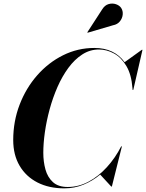

<svg xmlns="http://www.w3.org/2000/svg" viewBox="-20 -1023 802 1053"><path d="M600 -884.5 460.5 -843.5 459 -846 540 -971Q554.5 -994.5 575.5 -1000.5Q596.5 -1006.5 615.8 -1000Q635 -993.5 644.5 -979.5Q655 -963.5 653 -943Q651 -922.5 637.5 -905.8Q624 -889 600 -884.5ZM332.5 10Q248.5 10 185.5 -22.2Q122.5 -54.5 87.5 -114Q52.5 -173.5 52.5 -255Q52.5 -357.5 87.5 -448.8Q122.5 -540 184 -610Q245.5 -680 326 -720Q406.5 -760 497.5 -760Q606.5 -760 663.5 -682L758 -750H761.5L711 -530H707L706.5 -539.5Q701 -614 673.2 -660.8Q645.5 -707.5 605.5 -729.5Q565.5 -751.5 522.5 -751.5Q473 -751.5 431 -724.2Q389 -697 355 -650.8Q321 -604.5 295.2 -545.8Q269.5 -487 252.2 -423.5Q235 -360 226.2 -298.5Q217.5 -237 217.5 -185Q217.5 -136.5 229.2 -93.8Q241 -51 270.2 -24.2Q299.5 2.5 351.5 2.5Q411 2.5 465.8 -26.8Q520.5 -56 566.2 -106.2Q612 -156.5 644.5 -220H648.5L593.5 0H590L529.5 -65.5Q488 -31 438.5 -10.5Q389 10 332.5 10Z"/></svg>

Font: Bodoni* 48pt
Style: Bold Italic
Weight: 700
Italic angle: -13°
Version: Version 2.3